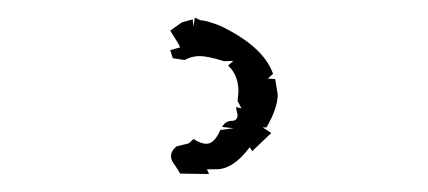

<svg xmlns="http://www.w3.org/2000/svg" viewBox="-20 -642 484 217"><path d="M178.2 -454.6Q173.3 -460.4 173.3 -465.3Q173.3 -471.7 179.7 -476.6L193.4 -480L198.7 -484.9Q207 -479.5 213.4 -479.5Q222.2 -479.5 229 -495.1L244.1 -497.1L231 -498.5Q234.9 -505.4 241.7 -505.4Q248.5 -505.4 248.5 -512.2L246.6 -521L252.9 -519.5L248.5 -527.8L249.5 -538.6Q249.5 -557.1 237.8 -567.9L243.7 -573.2L233.4 -572.8Q214.8 -578.6 205.6 -578.6Q196.8 -578.6 188.5 -574.2L175.3 -576.2L172.4 -585.4L183.6 -588.4Q183.1 -590.8 172.4 -607.4L185.5 -616.7L197.8 -620.1L198.7 -611.8L200.2 -622.1L206.5 -619.1Q212.9 -619.1 229 -612.8Q277.8 -589.4 288.6 -558.6L282.7 -553.2L291 -552.7L293.9 -535.2Q293.9 -520 281.2 -498H276.9L286.6 -491.7L265.1 -471.2L262.2 -475.6Q243.7 -450.7 224.6 -450.7H213.9L216.3 -445.3L183.6 -445.8Z"/></svg>

Font: Truetypewriter PolyglOTT
Style: Regular
Weight: 400
Designer: Sergey Beatoff a.k.a. Sam_T
Version: Version 3.76